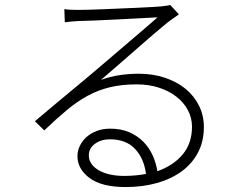

<svg xmlns="http://www.w3.org/2000/svg" viewBox="-20 -726 996 776"><path d="M482 -15Q527 -15 570 -23Q562 -86 525.5 -124.5Q489 -163 424 -163Q389 -163 364 -145Q339 -127 339 -98Q339 -79 350 -63.5Q361 -48 380.5 -37Q400 -26 426 -20.5Q452 -15 482 -15ZM703 -668Q692 -660 679 -651Q666 -642 657 -635Q641 -622 608 -594Q575 -566 536.5 -532Q498 -498 458 -463.5Q418 -429 388 -403Q426 -417 464.5 -422.5Q503 -428 541 -428Q599 -428 647.5 -411.5Q696 -395 730.5 -366.5Q765 -338 784.5 -298.5Q804 -259 804 -213Q804 -155 780.5 -110Q757 -65 715 -34Q673 -3 615 13.5Q557 30 488 30Q391 30 342 -6.5Q293 -43 293 -95Q293 -116 302.5 -136Q312 -156 329 -171.5Q346 -187 370.5 -196.5Q395 -206 425 -206Q469 -206 502.5 -191.5Q536 -177 559.5 -153Q583 -129 597 -98Q611 -67 616 -34Q681 -57 718.5 -102Q756 -147 756 -214Q756 -250 739 -281.5Q722 -313 692 -336Q662 -359 621.5 -372Q581 -385 533 -385Q472 -385 424.5 -373.5Q377 -362 334.5 -339Q292 -316 250 -281Q208 -246 159 -199L121 -236Q153 -263 190.5 -294.5Q228 -326 265 -356.5Q302 -387 334 -414Q366 -441 386 -458Q406 -475 437.5 -502Q469 -529 503 -558Q537 -587 568 -613.5Q599 -640 617 -656Q598 -655 552 -652.5Q506 -650 455.5 -647.5Q405 -645 359.5 -643Q314 -641 296 -641Q282 -640 269 -639Q256 -638 242 -636L240 -689Q254 -687 269.5 -686.5Q285 -686 296 -686Q308 -686 334 -686.5Q360 -687 393 -688.5Q426 -690 463 -691.5Q500 -693 533 -694.5Q566 -696 592 -697.5Q618 -699 630 -700Q646 -702 654 -703Q662 -704 668 -706Z"/></svg>

Font: Kinto Sans Light
Style: Regular
Weight: 300
Designer: Authors: Ryoko NISHIZUKA  (kana & ideographs); Paul D. Hunt (Latin, Greek & Cyrillic); Wenlong ZHANG  (bopomofo); Sandol
Foundry: Adobe Systems Incorporated, ookami Inc.
Version: Version 0.001